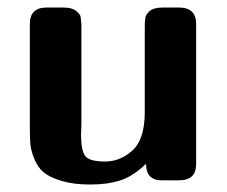

<svg xmlns="http://www.w3.org/2000/svg" viewBox="-20 -478 601 509"><path d="M59.1 -139.2V-414.1Q59.1 -458 103 -458Q103 -458 148.9 -458Q170.9 -458 181.9 -449Q192.9 -439.9 193.8 -433.3Q194.8 -426.8 195.8 -413.1V-147Q195.8 -143.1 195.3 -135Q194.8 -127 194.8 -123Q194.8 -79.1 205.8 -64.5Q216.8 -49.8 258.8 -49.8Q298.8 -49.8 331.3 -79.3Q363.8 -108.9 363.8 -181.2V-405.8Q363.8 -420.9 365 -428.5Q366.2 -436 368.2 -439Q370.1 -441.9 377 -449.2Q388.2 -458 411.1 -458H455.1Q499 -458 500 -416V-43Q500 0 455.1 0H408.2Q367.2 0 367.2 -43.9Q333 -10.7 299.1 0.2Q265.1 11.2 219.2 11.2Q175.3 11.2 143.6 1.7Q111.8 -7.8 95.9 -21Q80.1 -34.2 71 -56.6Q62 -79.1 60.5 -95.7Q59.1 -112.3 59.1 -139.2Z"/></svg>

Font: CMU Sans Serif
Style: Bold
Weight: 700
Version: Version 0.7.0